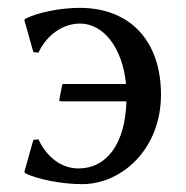

<svg xmlns="http://www.w3.org/2000/svg" viewBox="-20 -459 474 489"><path d="M301 -245H142C140 -245 139 -245 138 -241L131 -205C131 -202 132 -201 135 -201H302C299 -92 251 -30 180 -30C136 -30 99 -59 78 -104L65 -103L42 -21L44 -18C75 -2 139 10 189 10C290 10 390 -79 390 -218C390 -354 312 -439 183 -439C133 -439 75 -427 44 -411L42 -408L65 -326L78 -325C99 -370 140 -399 184 -399C243 -399 292 -338 301 -245Z"/></svg>

Font: Libertinus Sans
Style: Regular
Weight: 400
Designer: Philipp H. Poll, Khaled Hosny
Foundry: Caleb Maclennan
Version: Version 7.050;RELEASE